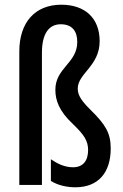

<svg xmlns="http://www.w3.org/2000/svg" viewBox="-20 -785 520 815"><path d="M403 -610C403 -709 340 -765 240 -765C129 -765 62 -690 62 -567V0H158V-561C158 -640 186 -682 238 -682C285 -682 308 -654 308 -607C308 -517 215 -497 215 -404C215 -360 230 -314 290 -258C337 -213 354 -187 354 -148C354 -102 332 -75 290 -75C254 -75 224 -90 196 -109V-17C226 2 265 10 300 10C396 10 450 -51 450 -155C450 -221 427 -257 364 -319C328 -355 310 -379 310 -409C310 -473 403 -505 403 -610Z"/></svg>

Font: Noto Sans Myanmar UI ExtraCondensed Medium
Style: Regular
Weight: 500
Width: 2
Designer: Monotype Design Team
Foundry: Monotype Imaging Inc.
Version: Version 2.103